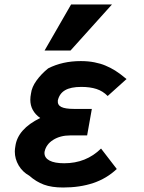

<svg xmlns="http://www.w3.org/2000/svg" viewBox="-20 -827 640 855"><path d="M110.5 -44.5Q80 -61.5 63 -90.5Q46 -119.5 46 -152Q46 -163 48.5 -176.5Q59 -252.5 159 -301.5Q115 -333 115 -382.5Q115 -395.5 118 -410.5Q121.5 -439 142.5 -468.2Q163.5 -497.5 194.5 -522.5Q258 -555 340 -555Q372.5 -555 400.5 -549.5Q428.5 -544 449.5 -535Q471.5 -526 492.8 -512.8Q514 -499.5 543.5 -475L459.5 -399.5Q438 -421.5 409.5 -430.8Q381 -440 342 -440Q295 -440 269.8 -425.2Q244.5 -410.5 237.5 -379.5Q235.5 -359.5 252.8 -350.8Q270 -342 310 -342H389L368 -224H293Q248.5 -224 217 -204.2Q185.5 -184.5 178.5 -151.5L178 -146Q178 -124 200.5 -112Q223 -100 266 -100Q363.5 -100 430 -165.5L500 -74.5Q455 -32 395.5 -12Q336 8 261 8Q210 8 175.5 -4.8Q141 -17.5 110.5 -44.5ZM178.5 -602 296.5 -807H478.5L294 -602Z"/></svg>

Font: JuliaMono Black
Style: Italic
Weight: 900
Italic angle: -9°
Monospace: yes
Designer: cormullion
Foundry: corm
Version: Version 0.057; ttfautohint (v1.8.4)